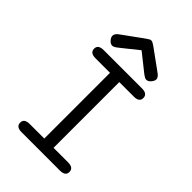

<svg xmlns="http://www.w3.org/2000/svg" viewBox="-243 -917 1010 1010"><g transform="rotate(45 262.5 -412.0)"><path d="M79 -31Q79 -61 120 -61H228V-550H120Q79 -550 79 -581Q79 -611 120 -611H405Q446 -611 446 -580Q446 -550 405 -550H297V-61H405Q446 -61 446 -30Q446 0 405 0H120Q79 0 79 -31ZM99 -697Q99 -713 119 -727Q246 -820 254 -823Q257 -824 262 -824H263Q270 -824 287.5 -812Q305 -800 406 -726Q425 -712 425 -698Q425 -686 413.5 -672.5Q402 -659 389 -659H387Q379 -659 362 -671.5Q345 -684 262 -751H261Q245 -739 230 -726.5Q215 -714 205 -706Q195 -698 185.5 -690.5Q176 -683 170.5 -678.5Q165 -674 159.5 -670Q154 -666 151.5 -664.5Q149 -663 145.5 -661.5Q142 -660 140 -659.5Q138 -659 135 -659Q122 -659 110.5 -672Q99 -685 99 -697Z"/></g></svg>

Font: CMU Typewriter Text
Style: Regular
Weight: 500
Monospace: yes
Version: Version 0.7.0